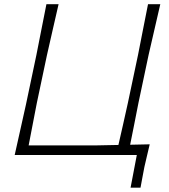

<svg xmlns="http://www.w3.org/2000/svg" viewBox="-20 -733 798 908"><path d="M597.5 154.5 627 0H49.5Q63.5 -61.5 75.5 -116.5Q87.5 -171.5 102.5 -237.5L152 -472.5Q165 -539.5 176.5 -596.8Q188 -654 199.5 -713H257Q243 -652.5 230.2 -596.2Q217.5 -540 202 -472L154 -245Q143 -189 134 -141.5Q125 -94 115.5 -45.5H439Q463 -46 488.5 -46.5Q514 -47 540 -47.5Q551 -95.5 561.8 -143.2Q572.5 -191 584.5 -245L633 -474.5Q646 -541 657 -596.8Q668 -652.5 680 -713H738Q724 -653 711.2 -596.8Q698.5 -540.5 683 -474.5L634.5 -245Q624 -191 614.5 -143.5Q605 -96 595.5 -48.5Q640.5 -49.5 688 -50.5Q681.5 -22.5 675 4.5Q668.5 31.5 663 56Q658 81 653.5 106Q649 131 644.5 154.5Z"/></svg>

Font: Commissioner Loud ExtraLight
Style: Italic
Weight: 200
Italic angle: -12°
Designer: Kostas Bartsokas
Foundry: Kostas Bartsokas
Version: Version 1.000; ttfautohint (v1.8.3)